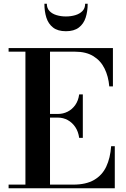

<svg xmlns="http://www.w3.org/2000/svg" viewBox="-20 -1007 674 1027"><path d="M26 0V-19.5H116V-730.5H26V-750H584V-545H564.5Q560 -598.5 539.2 -640.5Q518.5 -682.5 479.5 -706.5Q440.5 -730.5 382 -730.5H247.5V-19.5H372Q440 -19.5 483.2 -44.5Q526.5 -69.5 548.2 -115.5Q570 -161.5 574.5 -225H594V0ZM403.5 -269.5Q399 -303 382.8 -327.2Q366.5 -351.5 342.2 -364.8Q318 -378 289.5 -378H222.5V-397.5H289.5Q318 -397.5 342 -409.8Q366 -422 382.5 -445.2Q399 -468.5 403.5 -502H423V-269.5ZM332.5 -840Q289 -840 263.8 -859.8Q238.5 -879.5 228 -912.8Q217.5 -946 217.5 -987H230.5Q230.5 -963 244.8 -948Q259 -933 282.5 -926Q306 -919 332.5 -919Q359.5 -919 383 -926Q406.5 -933 421 -948Q435.5 -963 435.5 -987H449Q449 -946 438.2 -912.8Q427.5 -879.5 401.8 -859.8Q376 -840 332.5 -840Z"/></svg>

Font: Bodoni Moda 11pt SemiBold
Style: Regular
Weight: 600
Designer: Owen Earl
Foundry: indestructible type
Version: Version 2.004